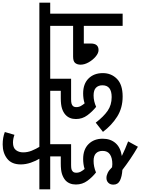

<svg xmlns="http://www.w3.org/2000/svg" viewBox="172 -1108 1050 1434"><g transform="rotate(-90 697.0 -391.0)"><path d="M212 -217Q169 -217 126 -199Q91 -226 63.5 -263.5Q36 -301 36 -349Q36 -399 68 -428Q87 -444 114.5 -453Q142 -462 193 -462H246V-541H0V-622H425V-541H337V-385H183Q162 -385 151.5 -382.5Q141 -380 134 -373Q124 -365 124 -346Q124 -327 132.5 -312Q141 -297 152 -284Q170 -290 189.5 -292.5Q209 -295 226 -295Q298 -295 338 -254.5Q378 -214 378 -149Q378 -91 345.5 -53.5Q313 -16 249 -6Q302 20 358 41L318 114Q271 87 227.5 57.5Q184 28 145 -2Q96 -5 65.5 -20Q35 -35 35 -69Q35 -93 49 -107Q63 -121 85 -121Q103 -121 123 -111.5Q143 -102 165 -79Q177 -77 188 -77Q234 -77 260.5 -94.5Q287 -112 287 -150Q287 -181 269 -199Q251 -217 212 -217ZM232 -615Q212 -648 199 -686Q186 -724 186 -761Q186 -829 229 -862.5Q272 -896 335 -896Q362 -896 384.5 -892Q407 -888 428 -880L407 -808Q378 -819 349 -819Q310 -819 293 -797Q276 -775 276 -743Q276 -710 288.5 -679Q301 -648 321 -615Z M701 -217Q679 -217 657.5 -212Q636 -207 616 -198Q581 -226 553 -263.5Q525 -301 525 -349Q525 -399 558 -428Q576 -444 604 -453Q632 -462 682 -462H736V-541H413V-622H915V-541H826V-385H673Q652 -385 641.5 -382Q631 -379 624 -373Q614 -364 614 -346Q614 -327 622.5 -312Q631 -297 642 -284Q660 -290 679 -292.5Q698 -295 716 -295Q788 -295 828 -254.5Q868 -214 868 -148Q868 -85 825 -42.5Q782 0 693 0Q608 0 543.5 -40.5Q479 -81 429 -147L498 -201Q543 -142 586.5 -112Q630 -82 689 -82Q777 -82 777 -151Q777 -181 759 -199Q741 -217 701 -217Z M902 -622H1394V-541H1312V0H1221V-290H1089V-238Q1089 -180 1040 -180Q1017 -180 991.5 -201.5Q966 -223 948.5 -254Q931 -285 931 -314Q931 -339 943.5 -354.5Q956 -370 991 -370H1221V-541H902Z"/></g></svg>

Font: Noto Sans Condensed Medium
Style: Italic
Weight: 500
Width: 3
Italic angle: -12°
Designer: Monotype Design Team
Foundry: Monotype Imaging Inc.
Version: Version 2.013; ttfautohint (v1.8.4.7-5d5b)